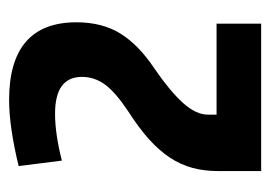

<svg xmlns="http://www.w3.org/2000/svg" viewBox="-106 -788 594 422"><g transform="rotate(-90 191.0 -577.0)"><path d="M26 -394Q26 -425 33 -451Q40 -477 55.5 -500.5Q71 -524 96 -546.5Q121 -569 157 -592Q199 -620 216 -643Q233 -666 233 -694Q233 -753 152 -753Q129 -753 102.5 -749Q76 -745 49 -738L37 -833Q78 -843 115 -848.5Q152 -854 182 -854Q353 -854 353 -706Q353 -649 328 -609Q303 -569 252 -535Q201 -500 175.5 -471.5Q150 -443 150 -417V-398H350V-300H26Z"/></g></svg>

Font: Encode Sans Compressed
Style: Bold
Weight: 700
Designer: Pablo Impallari, Andres Torresi
Foundry: Pablo Impallari, Andres Torresi
Version: Version 1.000; ttfautohint (v1.00) -l 8 -r 50 -G 200 -x 14 -